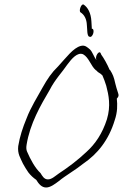

<svg xmlns="http://www.w3.org/2000/svg" viewBox="-20 -838 547 853"><path d="M61 -189C57 -154 71 -136 82 -111C89 -98 97 -85 106 -72C116 -59 128 -48 141 -39C152 -21 165 -5 185 -5C204 -5 225 -21 242 -34C271 -58 317 -84 350 -111C413 -154 463 -215 490 -305C502 -340 502 -371 499 -400C506 -407 508 -413 506 -420L502 -433C499 -441 496 -453 492 -468C486 -496 481 -508 469 -527C468 -527 468 -527 467 -528C456 -554 441 -580 430 -595L427 -602C420 -616 401 -587 408 -573H407C397 -586 391 -607 380 -618C368 -628 358 -639 339 -634C305 -625 275 -583 238 -543C209 -515 191 -488 169 -449C147 -409 116 -360 98 -312C81 -271 68 -232 61 -189ZM98 -194C113 -289 161 -371 201 -439C225 -486 257 -518 279 -551C299 -578 324 -607 349 -597C375 -583 384 -544 406 -526C411 -524 413 -518 418 -516C424 -513 430 -508 435 -503C441 -489 447 -474 452 -457C463 -415 473 -368 455 -308C435 -245 403 -198 364 -163C326 -127 285 -96 241 -67C225 -56 210 -41 193 -41C176 -41 168 -56 160 -69C136 -91 115 -130 100 -165C97 -172 96 -182 98 -194ZM338 -783C354 -773 365 -754 366 -726C368 -708 366 -677 377 -675C381 -674 384 -673 388 -678C397 -688 398 -707 391 -710H388C387 -721 387 -730 386 -744C384 -780 370 -806 351 -818C340 -822 329 -788 338 -783Z"/></svg>

Font: Stray Cat
Style: UltCnObl
Weight: 400
Version: Version 1.0